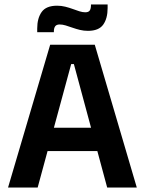

<svg xmlns="http://www.w3.org/2000/svg" viewBox="-20 -839 648 859"><path d="M16 0 204.5 -639H404L592 0H459.5L310.5 -552.5H298.5L148.5 0ZM159 -163V-267.5H448V-163ZM373.5 -701Q355 -701 337.5 -705.2Q320 -709.5 304 -715.2Q288 -721 273.8 -725.2Q259.5 -729.5 247 -729.5Q233 -729.5 227 -721.5Q221 -713.5 221 -698V-695H146.5V-711.5Q146.5 -757.5 166.5 -785.5Q186.5 -813.5 235.5 -813.5Q254.5 -813.5 272.2 -809Q290 -804.5 305.5 -798.8Q321 -793 335.2 -788.5Q349.5 -784 361.5 -784Q376 -784 381.5 -792Q387 -800 387 -816V-819H461.5V-803Q461.5 -756.5 441.8 -728.8Q422 -701 373.5 -701Z"/></svg>

Font: Anek Gurmukhi Medium SemiBold
Style: Regular
Weight: 600
Version: Version 1.003